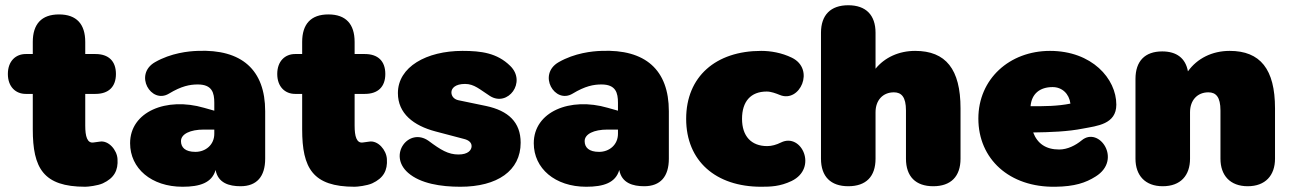

<svg xmlns="http://www.w3.org/2000/svg" viewBox="-20 -700 4923 732"><path d="M305 12C316 12 352 8 372 -1C415 -21 431 -50 428 -94C426 -128 394 -166 360 -160L338 -157C312 -152 305 -181 305 -221V-342H344C394 -342 422 -369 422 -418C422 -467 394 -494 344 -494H305V-540C305 -608 272 -645 205 -645C138 -645 105 -608 105 -540V-494H78C40 -494 10 -467 10 -418C10 -369 40 -342 78 -342H105V-207C105 -59 145 12 305 12Z M676 12C742 12 788 -3 802 -52C811 -2 854 10 897 10C959 10 991 -27 991 -95V-276C991 -434 901 -513 734 -506C699 -505 632 -498 571 -463C489 -416 556 -302 624 -343C672 -372 704 -378 734 -378C789 -378 797 -346 797 -308V-278L758 -289C614 -331 476 -274 476 -154C476 -58 557 12 676 12ZM670 -162C670 -189 705 -206 757 -206H797V-190C797 -148 764 -121 725 -121C686 -121 670 -138 670 -162Z M1332 12C1343 12 1379 8 1399 -1C1442 -21 1458 -50 1455 -94C1453 -128 1421 -166 1387 -160L1365 -157C1339 -152 1332 -181 1332 -221V-342H1371C1421 -342 1449 -369 1449 -418C1449 -467 1421 -494 1371 -494H1332V-540C1332 -608 1299 -645 1232 -645C1165 -645 1132 -608 1132 -540V-494H1105C1067 -494 1037 -467 1037 -418C1037 -369 1067 -342 1105 -342H1132V-207C1132 -59 1172 12 1332 12Z M1735 12C1876 12 1965 -49 1965 -156C1965 -234 1918 -278 1833 -296L1727 -318C1710 -322 1701 -334 1701 -348C1701 -363 1715 -380 1753 -380C1788 -380 1809 -359 1848 -334C1916 -291 1989 -387 1925 -449C1875 -498 1815 -506 1743 -506C1606 -506 1497 -445 1497 -345C1497 -267 1557 -221 1640 -199L1750 -170C1766 -166 1778 -157 1778 -143C1778 -128 1765 -111 1728 -111C1689 -111 1661 -128 1614 -163C1539 -216 1457 -110 1536 -41C1583 0 1661 12 1735 12Z M2215 12C2281 12 2327 -3 2341 -52C2350 -2 2393 10 2436 10C2498 10 2530 -27 2530 -95V-276C2530 -434 2440 -513 2273 -506C2238 -505 2171 -498 2110 -463C2028 -416 2095 -302 2163 -343C2211 -372 2243 -378 2273 -378C2328 -378 2336 -346 2336 -308V-278L2297 -289C2153 -331 2015 -274 2015 -154C2015 -58 2096 12 2215 12ZM2209 -162C2209 -189 2244 -206 2296 -206H2336V-190C2336 -148 2303 -121 2264 -121C2225 -121 2209 -138 2209 -162Z M2882 12C2918 12 2954 11 2998 -10C3099 -59 3036 -195 2958 -157C2940 -148 2922 -143 2905 -143C2844 -143 2809 -181 2809 -247C2809 -313 2842 -351 2903 -351C2920 -351 2938 -344 2953 -338C3029 -306 3089 -436 2999 -480C2960 -499 2918 -506 2882 -506C2709 -506 2596 -408 2596 -247C2596 -86 2709 12 2882 12Z M3214 10C3282 10 3318 -27 3318 -95V-272C3318 -318 3346 -348 3388 -348C3417 -348 3434 -330 3434 -279V-95C3434 -27 3471 10 3538 10C3605 10 3642 -27 3642 -95V-287C3642 -436 3586 -506 3469 -506C3407 -506 3353 -481 3318 -438V-575C3318 -643 3281 -680 3214 -680C3147 -680 3110 -643 3110 -575V-95C3110 -27 3147 10 3214 10Z M4004 12C4077 11 4119 -3 4157 -27C4260 -91 4170 -220 4104 -165C4081 -146 4050 -130 4018 -130C3967 -130 3935 -153 3919 -195C3984 -196 4050 -198 4110 -210C4162 -220 4236 -226 4236 -301C4236 -400 4143 -506 3983 -506C3829 -506 3710 -399 3710 -248C3710 -94 3828 15 4004 12ZM3909 -295C3913 -343 3945 -368 3993 -368C4029 -368 4056 -343 4061 -305C4011 -295 3963 -295 3909 -295Z M4413 10C4481 10 4517 -31 4517 -95V-272C4517 -318 4545 -348 4587 -348C4616 -348 4633 -330 4633 -279V-95C4633 -31 4670 10 4737 10C4804 10 4841 -31 4841 -95V-287C4841 -436 4785 -506 4668 -506C4601 -506 4544 -477 4509 -428C4500 -478 4466 -504 4411 -504C4345 -504 4309 -467 4309 -399V-95C4309 -31 4346 10 4413 10Z"/></svg>

Font: SN Pro Black
Style: Regular
Weight: 900
Designer: Tobias Whetton
Foundry: Supernotes
Version: Version 1.001;Glyphs 3.2 (3249)